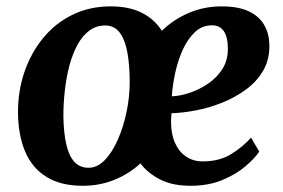

<svg xmlns="http://www.w3.org/2000/svg" viewBox="-20 -588 912 618"><path d="M246.5 10Q176.5 10 130.2 -18.2Q84 -46.5 61.2 -99.5Q38.5 -152.5 38 -225.5Q37.5 -294 58.5 -355.8Q79.5 -417.5 118.5 -465.2Q157.5 -513 212.8 -540.2Q268 -567.5 336.5 -567.5Q394.5 -567.5 435.2 -547.5Q476 -527.5 501 -489Q539.5 -526 588.5 -546.8Q637.5 -567.5 693.5 -567.5Q746.5 -567.5 780.2 -551.8Q814 -536 830 -508.2Q846 -480.5 847 -446Q848.5 -398 827.8 -361.8Q807 -325.5 771.8 -299.8Q736.5 -274 694.2 -257.2Q652 -240.5 609.5 -232.5Q567 -224.5 532 -223.5Q531.5 -216.5 531 -209.5Q530.5 -202.5 530.5 -196Q530.5 -157 543.2 -128.2Q556 -99.5 579 -84Q602 -68.5 632.5 -68.5Q686 -68.5 723.8 -91.8Q761.5 -115 788 -145L814.5 -100Q801 -79.5 771 -53.5Q741 -27.5 696.2 -8.8Q651.5 10 593 10Q535.5 10 496 -10Q456.5 -30 432 -62Q395.5 -28.5 348.2 -9.2Q301 10 246.5 10ZM265.5 -48Q293 -48 316.8 -72.2Q340.5 -96.5 358.5 -136.8Q376.5 -177 387 -226Q397.5 -275 397.5 -324Q397.5 -375.5 390.5 -416.5Q383.5 -457.5 366.2 -481.8Q349 -506 318.5 -506Q289.5 -506 267.2 -489.2Q245 -472.5 229.2 -443.5Q213.5 -414.5 203.5 -377Q193.5 -339.5 188.8 -297.5Q184 -255.5 184 -213Q185 -159.5 193.5 -122.8Q202 -86 219.5 -67Q237 -48 265.5 -48ZM533 -278Q560 -279 591.2 -289.5Q622.5 -300 650.5 -319.2Q678.5 -338.5 696 -366.2Q713.5 -394 713.5 -430.5Q713.5 -468 700.8 -487.2Q688 -506.5 662.5 -506.5Q630.5 -506.5 607.2 -484.5Q584 -462.5 568.2 -427.8Q552.5 -393 544 -353.5Q535.5 -314 533 -278Z"/></svg>

Font: Merriweather
Style: Bold Italic
Weight: 700
Italic angle: -7.8°
Version: Version 2.101